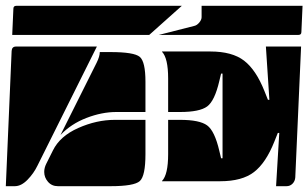

<svg xmlns="http://www.w3.org/2000/svg" viewBox="-20 -650 1060 660"><path d="M188 -186 312 -434Q323 -456 323 -471H360Q441 -471 460.5 -454.5Q480 -438 480 -369V-265H380Q330 -265 277 -244.5Q224 -224 188 -186ZM0 -10 20 -475Q21 -490 35 -490H313L109 -81Q96 -54 74.5 -32Q53 -10 31 -10ZM537 -27V-28Q558 -50 558 -120V-238H599Q666 -238 692 -219Q718 -200 734 -131L740 -106H745V-397H740L734 -372Q718 -303 692 -284Q666 -265 599 -265H558V-380Q558 -450 537 -472V-473H703Q778 -473 819 -441.5Q860 -410 889 -337L901 -307H906L894 -490H1015L995 -40Q994 -27 985.5 -18.5Q977 -10 965 -10H929L940 -193H935L923 -163Q894 -90 853 -58.5Q812 -27 737 -27ZM132 -59Q132 -73 139 -87L162 -133Q186 -182 249 -210Q312 -238 375 -238H480V-120Q480 -45 460.5 -27.5Q441 -10 360 -10H179Q158 -10 145 -25Q132 -40 132 -59ZM22 -530 26 -620Q26 -630 36 -630H605L493 -530ZM526 -530 648 -561Q657 -563 665 -572.5Q673 -582 673 -591V-630H1020L1016 -540Q1016 -530 1006 -530Z"/></svg>

Font: PrimecolorB
Style: Medium
Weight: 500
Designer: gluk
Foundry: gluk
Version: Version 0.672